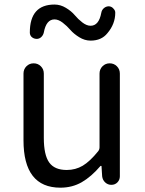

<svg xmlns="http://www.w3.org/2000/svg" viewBox="-20 -826 646 858"><path d="M250 12.7Q85 12.7 85 -199.2V-497.1Q85 -516.6 98.1 -529.8Q111.3 -543 130.4 -543Q149.4 -543 162.6 -529.8Q175.8 -516.6 175.8 -497.1V-210Q175.8 -133.8 199.7 -100.1Q223.6 -66.4 278.3 -66.4Q317.4 -66.4 349.6 -85.4Q381.8 -104.5 418.9 -150.4Q424.8 -158.2 424.8 -168V-497.1Q424.8 -516.6 438 -529.8Q451.2 -543 470.2 -543Q489.3 -543 502.4 -529.8Q515.6 -516.6 515.6 -497.1V-38.1Q515.6 -22.5 504.9 -11.2Q494.1 0 477.5 0Q461.9 0 450.2 -10.7Q438.5 -21.5 436.5 -38.1L433.6 -84Q432.6 -85 431.2 -85Q429.7 -85 428.7 -84Q387.7 -36.1 345.2 -11.7Q302.7 12.7 250 12.7ZM384.8 -644.5Q358.4 -644.5 334 -659.7Q309.6 -674.8 294.4 -692.4Q279.3 -710 260.3 -724.6Q241.2 -739.3 223.6 -739.3Q186.5 -739.3 175.8 -680.7Q172.9 -668 163.6 -659.7Q154.3 -651.4 141.6 -652.3Q128.9 -653.3 120.1 -662.1Q113.3 -669.9 113.3 -680.7Q113.3 -805.7 223.6 -805.7Q250 -805.7 274.4 -791Q298.8 -776.4 314 -758.3Q329.1 -740.2 348.1 -725.6Q367.2 -710.9 384.8 -710.9Q421.9 -710.9 432.6 -768.6Q434.6 -781.2 444.3 -789.6Q454.1 -797.9 466.8 -797.9Q479.5 -796.9 487.3 -787.1Q495.1 -779.3 495.1 -769.5Q495.1 -718.8 460 -677.7Q433.6 -644.5 384.8 -644.5Z"/></svg>

Font: Gen Jyuu GothicX Regular
Style: Regular
Weight: 400
Designer: [Source Han Sans]
Ryoko NISHIZUKA  (kana & ideographs); Paul D. Hunt (Latin, Greek & Cyrillic); Wenlong ZHANG  (bopomofo
Version: Version 1.002.20150607